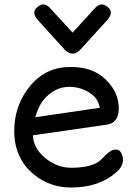

<svg xmlns="http://www.w3.org/2000/svg" viewBox="-20 -814 588 855"><path d="M126.5 -211.4 454.6 -258.8Q506.8 -266.1 508.8 -326.2Q511.2 -400.9 451.2 -459.5Q387.7 -522 274.9 -515.1Q166.5 -508.3 98.1 -410.2Q43.5 -331.5 43.5 -231Q43.5 -108.9 130.4 -37.6Q200.2 20 293.5 21Q420.4 22 498.5 -47.4Q543 -86.9 520 -132.3Q510.3 -151.9 486.8 -147Q465.8 -142.6 433.1 -106Q398.9 -67.9 299.3 -66.9Q231 -66.4 176.3 -114.7Q128.9 -156.2 126.5 -211.4ZM137.2 -292Q150.9 -340.3 172.4 -367.2Q221.2 -427.2 288.6 -427.2Q336.9 -427.7 379.9 -400.4Q417 -376.5 424.3 -334ZM303.2 -575.2Q321.3 -574.7 339.8 -595.2L456.1 -723.1Q485.8 -755.9 465.3 -777.3Q433.1 -810.5 403.3 -778.3L303.2 -668.9L202.6 -778.3Q173.3 -811 141.1 -777.3Q120.6 -755.4 149.9 -723.1L266.1 -595.2Q285.2 -574.7 303.2 -575.2Z"/></svg>

Font: Comic Relief
Style: Regular
Weight: 400
Designer: Jeff Davis
Foundry: Loudifier
Version: Version 1.200; ttfautohint (v1.8.4.7-5d5b)